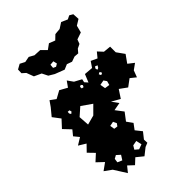

<svg xmlns="http://www.w3.org/2000/svg" viewBox="-233 -873 992 992"><g transform="rotate(-45 263.5 -377.0)"><path d="M55 -47 16 -75 55 -103 19 -137 55 -170 22 -204 55 -238 16 -262 55 -286 32 -314 55 -342 18 -381 55 -421 24 -462 57 -502 78 -532 108 -510 150 -533 191 -510 213 -541 235 -510 274 -489 270 -471 285 -454 303 -498 351 -494 372 -525 406 -509 429 -537 454 -510 495 -506V-465L525 -423L495 -381L527 -356L495 -333L481 -296L451 -320L412 -291L372 -320L343 -276L297 -302L323 -266L279 -258L311 -216L279 -174L302 -142L279 -111L306 -77L279 -43L280 -19L258 -10L220 20L183 -10L153 18L123 -10L98 21ZM381 -484 367 -489 361 -478 365 -468 374 -472ZM255 -465 248 -474 238 -469 239 -457 250 -455ZM370 -442 364 -452 353 -447 356 -438 364 -435ZM114 -422 102 -423 101 -412 107 -402 117 -410ZM358 -391 347 -407 320 -402 325 -373 352 -369ZM169 -398 126 -360 130 -302 182 -316 225 -359ZM240 -202 231 -221 206 -216 210 -191 230 -188ZM140 -71 120 -89 102 -79 99 -57 124 -46ZM246 -66 219 -61 207 -41 226 -25 253 -35ZM193 -608 163 -626 147 -658 108 -676 93 -716 74 -733 75 -759 102 -774 129 -760 160 -766 187 -751 227 -749 255 -721 284 -742 317 -729 341 -752 375 -755 406 -775 440 -760 460 -770 479 -759 481 -723 450 -704 440 -665 402 -652 393 -628 370 -617 354 -598 329 -600 301 -590 273 -600 245 -588ZM234 -660 211 -658 209 -637 224 -630 239 -639Z"/></g></svg>

Font: Rubik Gemstones
Style: Regular
Weight: 400
Designer: Hubert and Fischer, NaN
Foundry: Hubert and Fischer, NaN
Version: Version 2.200